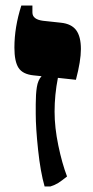

<svg xmlns="http://www.w3.org/2000/svg" viewBox="-20 -667 334 693"><path d="M189 -386Q177 -325 177 -264Q177 -207 190.5 -142Q204 -77 222 -30Q202 -14 190 -6.5Q178 1 162 6H141Q126 -46 117.5 -126Q109 -206 109 -256V-291Q109 -327 113 -352.5Q117 -378 130 -392L101 -395Q62 -399 47 -422Q32 -445 32 -495Q32 -569 57 -647H97V-622Q97 -597 135 -592L200 -585Q238 -581 255 -558Q272 -535 272 -490Q272 -447 254 -379Z"/></svg>

Font: Noto Serif Hebrew Black
Style: Regular
Weight: 900
Designer: Monotype Design Team
Foundry: Monotype Imaging Inc.
Version: Version 1.000